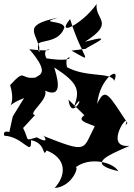

<svg xmlns="http://www.w3.org/2000/svg" viewBox="-24 -837 660 948"><path d="M39 -262 22 -185C22 -185 -11 -197 -3 -167C93 -162 133 -59 129 -145C207 -130 184 -54 206 -94C303 -56 306 25 246 91C351 84 381 -65 329 10C391 -70 531 -42 560 8C408 -27 494 -64 616 -117C480 -103 624 -306 596 -218L605 -230C514 -366 496 -413 456 -324C467 -452 575 -518 540 -438C525 -483 406 -452 307 -505C284 -601 399 -519 205 -549C169 -627 303 -572 121 -594C227 -471 168 -468 151 -454C71 -443 106 -503 26 -417C68 -278 -41 -299 95 -353ZM399 -262 487 -313C329 -250 370 -242 444 -214C382 -95 414 -78 187 -167C187 -176 232 -117 158 -159C94 -141 123 -141 90 -205L149 -269C109 -275 215 -343 199 -389C299 -345 251 -475 244 -504C366 -425 371 -391 341 -308C409 -404 330 -225 314 -345ZM172 -597C130 -654 263 -606 294 -702C287 -740 161 -719 262 -750C67 -709 171 -671 171 -579C154 -600 174 -619 155 -654ZM399 -596C412 -609 567 -677 396 -631C547 -727 444 -738 453 -817C381 -716 248 -652 322 -743C385 -539 449 -521 329 -587Z"/></svg>

Font: Asimov Silicon
Style: Regular
Weight: 400
Designer: Google
Version: Version 2.000980; 2014